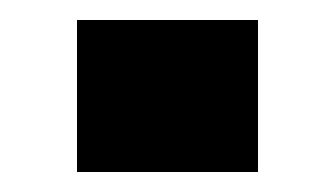

<svg xmlns="http://www.w3.org/2000/svg" viewBox="-20 -395 335 192"><path d="M57 -223V-375H238V-223Z"/></svg>

Font: Saira Semi Condensed ExtraBold
Style: Regular
Weight: 800
Width: 4
Designer: Hector Gatti with collaboration of the Omnibus-Type team
Foundry: Omnibus-Type
Version: Version 1.001; ttfautohint (v1.8)